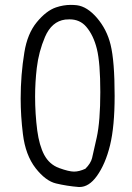

<svg xmlns="http://www.w3.org/2000/svg" viewBox="-20 -769 540 785"><path d="M160.6 -136.2Q140.6 -174.3 132.3 -235.4Q123.5 -303.7 123.5 -374.5Q123.5 -432.6 130.4 -491.2Q138.2 -557.6 164.1 -618.2Q191.4 -681.6 246.6 -689Q255.9 -689.9 264.2 -689.9Q306.6 -689.9 332.5 -659.7Q362.3 -625 376.2 -568.4Q390.1 -511.7 390.1 -392.6Q390.1 -273.4 375.5 -207L356.4 -122.6Q351.1 -101.1 329.1 -79.1Q303.7 -67.4 282.7 -67.4Q261.7 -67.4 221.7 -82Q181.6 -96.7 160.6 -136.2ZM305.2 -4.4Q343.8 -4.4 376 -49.3Q411.1 -98.1 429.9 -175Q448.7 -252 448.7 -377Q448.7 -519 432.1 -586.4Q417 -648.4 376.5 -695.8Q336.4 -742.2 294.4 -747.6Q281.7 -749 269.5 -749Q239.3 -749 209 -738.8Q168.9 -725.1 130.4 -678.2Q91.8 -631.3 79.6 -554.7Q64.5 -462.9 64.5 -366.2Q64.5 -294.4 73.7 -220.7Q84 -135.3 125.5 -81.5Q167 -28.8 209 -19Q253.4 -8.3 302.2 -4.4Q303.7 -4.4 305.2 -4.4Z"/></svg>

Font: NaikaiFont
Style: Light
Weight: 300
Version: Version 1.89